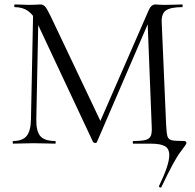

<svg xmlns="http://www.w3.org/2000/svg" viewBox="-20 -645 875 862"><path d="M701 197Q698 197 695.5 195Q693 193 694 190Q740 95 740 52Q740 22 720 11Q700 0 657 0H578Q576 0 576 -6Q576 -12 578 -12Q617 -12 634.5 -17Q652 -22 657.5 -36Q663 -50 661 -81L642 -564L675 -610L415 -7Q413 -3 407 -3Q402 -3 398 -7L147 -542Q130 -579 105.5 -596Q81 -613 46 -613Q44 -613 44 -619Q44 -625 46 -625L83 -624Q93 -623 111 -623Q129 -623 141.5 -624Q154 -625 161 -625Q174 -625 182.5 -615.5Q191 -606 207 -573L435 -93L404 -41L648 -600Q659 -625 678 -625Q683 -625 692.5 -624Q702 -623 718 -623L765 -624Q776 -625 798 -625Q800 -625 800 -619Q800 -613 798 -613Q747 -613 725.5 -598.5Q704 -584 706 -544L726 -81Q728 -43 732.5 -31Q737 -19 751 -15.5Q765 -12 806 -12Q817 -12 817 -2Q817 2 789.5 38Q762 74 704 196Q703 197 701 197ZM39 -12Q81 -12 99.5 -34.5Q118 -57 119 -109L129 -602L153 -600L143 -109Q142 -56 161 -34Q180 -12 228 -12Q230 -12 230 -6Q230 0 228 0Q200 0 185 -1L131 -2L79 -1Q65 0 39 0Q37 0 37 -6Q37 -12 39 -12Z"/></svg>

Font: Cormorant
Style: Regular
Weight: 400
Designer: Christian Thalmann (Catharsis Fonts)
Foundry: Catharsis Fonts
Version: Version 4.000